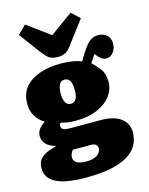

<svg xmlns="http://www.w3.org/2000/svg" viewBox="-151 -931 970 1253"><g transform="rotate(-15 333.5 -304.0)"><path d="M274 230Q203 230 152 221.5Q101 213 68.5 196Q36 179 20.5 154Q5 129 5 97Q5 58 24 35.5Q43 13 72.5 1Q102 -11 132 -18V-21Q84 -35 66 -59.5Q48 -84 48 -109Q48 -135 62.5 -155Q77 -175 103 -190V-193Q68 -215 46 -249.5Q24 -284 24 -332Q24 -405 63 -448.5Q102 -492 165 -512Q228 -532 301 -532Q315 -532 338.5 -530.5Q362 -529 389.5 -524.5Q417 -520 442 -509Q477 -572 509 -610Q541 -648 587 -648Q605 -648 623.5 -640.5Q642 -633 654.5 -615.5Q667 -598 667 -569Q667 -537 648.5 -512Q630 -487 599 -487Q582 -487 569 -496.5Q556 -506 545 -519L533 -535Q524 -525 514.5 -510Q505 -495 497 -482Q526 -455 550 -423Q574 -391 574 -336Q574 -286 542 -242.5Q510 -199 449 -172.5Q388 -146 302 -146Q271 -146 248.5 -149.5Q226 -153 203 -159Q200 -157 197 -152.5Q194 -148 194 -140Q194 -125 203.5 -118Q213 -111 228 -109.5Q243 -108 260 -108H459Q549 -108 595.5 -72.5Q642 -37 642 23Q642 43 636 69.5Q630 96 610.5 124Q591 152 551 176Q511 200 444 215Q377 230 274 230ZM298 129Q331 129 353.5 121Q376 113 388 98Q400 83 400 66Q400 49 389 40.5Q378 32 357 32H234Q227 40 221 52.5Q215 65 215 79Q215 105 237.5 117Q260 129 298 129ZM300 -261Q323 -261 335 -280.5Q347 -300 347 -339Q347 -386 335 -405Q323 -424 300 -424Q271 -424 261.5 -398Q252 -372 252 -341Q252 -305 263.5 -283Q275 -261 300 -261ZM299 -578Q270 -578 253 -585Q236 -592 222.5 -606.5Q209 -621 192 -642L88 -783L144 -838L298 -725L451 -836L507 -784L392 -631Q367 -597 346.5 -587.5Q326 -578 299 -578Z"/></g></svg>

Font: Literata Black
Style: Regular
Weight: 900
Designer: Latin by Veronika Burian and Jose Scaglione. Greek by Irene Vlachou. Cyrillic by Vera Evstafieva.
Foundry: TypeTogether
Version: Version 3.103;gftools[0.9.29]